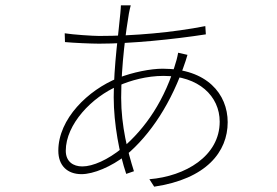

<svg xmlns="http://www.w3.org/2000/svg" viewBox="-20 -667 1040 721"><path d="M471 -647H434C434 -641 433 -630 432 -618C427 -558 407 -420 407 -302C407 -201 429 -87 454 -14L483 -24C460 -96 435 -194 435 -300C435 -422 454 -558 464 -616C466 -626 469 -641 471 -647ZM352 -532C329 -532 253 -537 223 -542L224 -509C255 -506 323 -503 352 -503C471 -503 631 -519 753 -538L751 -569C629 -545 483 -532 352 -532ZM684 -461 649 -469C648 -463 645 -449 643 -442C600 -290 525 -184 439 -111C385 -67 329 -42 289 -42C255 -42 227 -60 227 -101C227 -200 325 -303 425 -345C470 -365 531 -382 594 -382C726 -382 805 -306 805 -210C805 -81 676 -5 541 6L559 34C755 5 835 -97 835 -208C835 -314 757 -409 591 -409C546 -409 479 -396 423 -374C311 -329 199 -221 199 -101C199 -45 233 -13 286 -13C331 -13 398 -41 453 -84C544 -160 625 -281 677 -438C680 -447 682 -455 684 -461Z"/></svg>

Font: Source Han Sans JP VF
Style: Regular
Weight: 250
Designer: Ryoko NISHIZUKA 西塚涼子 (kana, bopomofo & ideographs); Paul D. Hunt (Latin, Greek & Cyrillic); Sandoll Communications 산돌커뮤니
Foundry: Adobe
Version: Version 2.004;hotconv 1.0.118;makeotfexe 2.5.65603